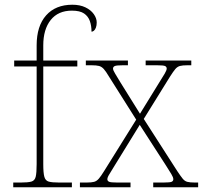

<svg xmlns="http://www.w3.org/2000/svg" viewBox="-20 -792 858 812"><path d="M36 0V-20H68Q98 -20 112.5 -24Q127 -28 131 -44.5Q135 -61 135 -98V-511H40V-536H135V-600Q135 -682 175 -727Q215 -772 286 -772Q318 -772 341 -761Q364 -750 376.5 -732.5Q389 -715 389 -697Q389 -684 385.5 -675Q382 -666 377 -662Q372 -658 367 -658Q367 -683 360 -703Q353 -723 335.5 -735Q318 -747 284 -747Q226 -747 194.5 -707.5Q163 -668 163 -600V-536H307V-511H163V-98Q163 -61 167.5 -44.5Q172 -28 186 -24Q200 -20 230 -20H284V0Z M318 0V-20H346Q367 -20 378 -23Q389 -26 398 -36.5Q407 -47 420 -68L556 -286L441 -468Q428 -490 419 -500Q410 -510 399 -513Q388 -516 367 -516H343V-536H521V-516H500Q472 -516 465 -512.5Q458 -509 458 -502Q458 -495 467 -480.5Q476 -466 489 -444L572 -311L654 -444Q668 -466 676.5 -480.5Q685 -495 685 -502Q685 -509 678.5 -512.5Q672 -516 643 -516H596V-536H789V-516H773Q752 -516 741 -513Q730 -510 721.5 -500Q713 -490 699 -468L588 -289L730 -68Q744 -47 752.5 -36.5Q761 -26 772 -23Q783 -20 804 -20H818V0H628V-20H671Q700 -20 706.5 -23.5Q713 -27 713 -34Q713 -42 704.5 -56Q696 -70 682 -92L571 -264L465 -92Q452 -70 443 -56Q434 -42 434 -34Q434 -27 441 -23.5Q448 -20 476 -20H532V0Z"/></svg>

Font: Noto Rashi Hebrew Thin
Style: Regular
Weight: 250
Version: Version 1.006